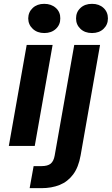

<svg xmlns="http://www.w3.org/2000/svg" viewBox="-20 -760 582 1000"><path d="M26 0 119 -526H254L161 0ZM210.8 -587.9Q174.1 -587.9 150.8 -609.7Q127.4 -631.4 127 -664.1Q127.6 -697.3 150.6 -718.6Q173.5 -740 210.2 -740Q247.1 -740 270.9 -718.6Q294.6 -697.3 294 -664.1Q294.4 -631.4 271.1 -609.7Q247.7 -587.9 210.8 -587.9ZM134.4 220 155.1 105.2H195.8Q228.5 105.2 244.1 92.3Q259.7 79.5 264.9 49.5L366.7 -526H501.1L399.9 49.2Q389 111.2 360.8 148.8Q332.7 186.3 290.8 203.2Q248.9 220 195.8 220ZM459.3 -587.9Q422 -587.9 399.1 -609.7Q376.1 -631.4 376.1 -664.1Q376.1 -697.3 399.1 -718.6Q422 -740 459.3 -740Q496.2 -740 519.2 -718.6Q542.1 -697.3 542.1 -664.1Q542.1 -631.4 519.2 -609.7Q496.2 -587.9 459.3 -587.9Z"/></svg>

Font: DM Sans 9pt
Style: Italic
Weight: 400
Italic angle: -10°
Designer: Colophon Foundry, Jonny Pinhorn
Foundry: Colophon Foundry
Version: Version 4.004